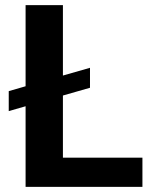

<svg xmlns="http://www.w3.org/2000/svg" viewBox="-20 -731 598 751"><path d="M537.1 -114.3V0H80.1V-315.4L14.2 -296.4V-374.5L80.1 -393.6V-710.9H226.1V-435.5L332 -465.8V-387.7L226.1 -357.4V-114.3Z"/></svg>

Font: Vazirmatn FD
Style: Bold
Weight: 700
Designer: Saber Rastikerdar
Foundry: Saber Rastikerdar
Version: Version 33.001